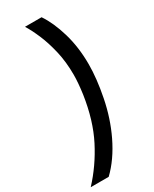

<svg xmlns="http://www.w3.org/2000/svg" viewBox="-282 -897 859 1073"><g transform="rotate(-30 147.0 -360.0)"><path d="M76 120H-40Q43 31 101 -82Q159 -195 182 -349Q192 -421 192 -472Q192 -555 175.5 -625.5Q159 -696 135.5 -750.5Q112 -805 90 -840H197Q239 -778 266.5 -684.5Q294 -591 294 -481Q294 -389 271 -273Q248 -157 200 -57Q148 51 76 120Z"/></g></svg>

Font: Tanohe Sans Medium
Style: Italic
Weight: 500
Designer: Village Type and Design LLC & Cristiano Sobral
Foundry: Cooper Hewitt Smithsonian Design Museum
Version: Version 1.00;September 29, 2021;FontCreator 13.0.0.2655 64-b